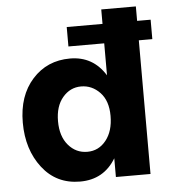

<svg xmlns="http://www.w3.org/2000/svg" viewBox="-52 -754 714 807"><g transform="rotate(-5 305.5 -350.5)"><path d="M551 0H405V-79Q354 6 254 6Q154 6 94.5 -71Q35 -148 35 -261.5Q35 -375 97 -444Q159 -513 256 -513Q353 -513 405 -429V-564H254V-646H405V-707H551V-646H608V-564H551ZM292 -392Q246 -392 214.5 -355Q183 -318 183 -254.5Q183 -191 215 -153.5Q247 -116 295 -116Q343 -116 374 -155Q405 -194 405 -258Q405 -322 371.5 -357Q338 -392 292 -392Z"/></g></svg>

Font: Hind Kochi
Style: Bold
Weight: 700
Designer: Dhruvi Tolia
Foundry: Indian Type Foundry
Version: Version 0.702;PS 1.0;hotconv 1.0.81;makeotf.lib2.5.63406